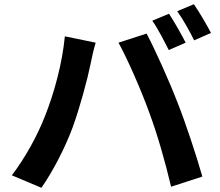

<svg xmlns="http://www.w3.org/2000/svg" viewBox="-20 -863 1040 909"><path d="M780 -798 701 -765C728 -727 758 -667 779 -626L859 -661C840 -698 805 -761 780 -798ZM898 -843 819 -810C846 -772 879 -714 899 -672L979 -707C961 -742 924 -805 898 -843ZM192 -311C158 -223 99 -115 36 -33L176 26C229 -49 288 -163 324 -260C358 -353 395 -491 409 -561C413 -583 424 -632 433 -661L287 -691C275 -564 237 -423 192 -311ZM686 -332C726 -224 762 -98 790 21L938 -27C910 -126 857 -286 821 -376C784 -473 715 -627 674 -704L541 -661C583 -585 648 -437 686 -332Z"/></svg>

Font: Source Han Sans Old Style Bold
Style: Regular
Weight: 700
Designer: Ryoko NISHIZUKA (kana & ideographs); Paul D. Hunt (Latin, Greek & Cyrillic); Wenlong ZHANG (bopomofo); Sandoll Communica
Foundry: Adobe Systems Incorporated
Version: Version 1.004;PS 1.004;hotconv 1.0.81;makeotf.lib2.5.63406